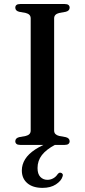

<svg xmlns="http://www.w3.org/2000/svg" viewBox="-20 -720 422 954"><path d="M243.5 -19 254.5 -1Q210 22.5 188.2 50.5Q166.5 78.5 166.5 115Q166.5 144.5 180.5 159Q194.5 173.5 215.5 173.5Q231 173.5 244.2 166.2Q257.5 159 266 146Q270 141 273.8 139Q277.5 137 282.5 138.5Q287.5 139.5 290.8 144.5Q294 149.5 290.5 158Q284 179 257.8 196.2Q231.5 213.5 191.5 213.5Q143 213.5 115.8 190.2Q88.5 167 88.5 127Q88.5 97.5 104.8 71.2Q121 45 155.2 22.5Q189.5 0 243.5 -19ZM249 -71.5Q249 -60.5 255.5 -54Q262 -47.5 274 -44.5L307 -38.5Q326 -33.5 326 -18Q326 -10 320.2 -5Q314.5 0 301.5 0H80.5Q67.5 0 61.8 -5Q56 -10 56 -18Q56 -33.5 75 -38.5L108 -44.5Q120 -47.5 126.2 -54Q132.5 -60.5 132.5 -71.5V-628.5Q132.5 -639.5 126.2 -646Q120 -652.5 108 -655.5L75 -661.5Q56 -666.5 56 -682Q56 -690.5 61.8 -695.2Q67.5 -700 80.5 -700H301.5Q314.5 -700 320.2 -695.2Q326 -690.5 326 -682Q326 -666.5 307 -661.5L274 -655.5Q262 -652.5 255.5 -646Q249 -639.5 249 -628.5Z"/></svg>

Font: Fraunces 12pt
Style: Regular
Weight: 400
Version: Version 1.000;[b76b70a41]